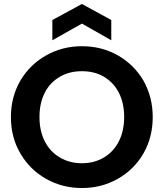

<svg xmlns="http://www.w3.org/2000/svg" viewBox="-20 -941 825 968"><path d="M393 7C393 7 393 7 393 7C458 7 518 -8 573 -39C628 -70 671 -112 703 -167C734 -221 750 -282 750 -351C750 -351 750 -351 750 -351C750 -419 734 -480 703 -535C671 -589 628 -631 574 -662C519 -693 459 -708 393 -708C393 -708 393 -708 393 -708C328 -708 268 -693 213 -662C158 -631 115 -589 83 -535C51 -480 35 -419 35 -351C35 -351 35 -351 35 -351C35 -282 51 -221 83 -167C115 -112 158 -70 213 -39C268 -8 328 7 393 7ZM393 -118C393 -118 393 -118 393 -118C351 -118 314 -128 282 -147C249 -166 224 -193 206 -228C188 -263 179 -304 179 -351C179 -351 179 -351 179 -351C179 -398 188 -439 206 -474C224 -509 249 -535 282 -554C314 -573 351 -582 393 -582C393 -582 393 -582 393 -582C435 -582 472 -573 504 -554C536 -535 561 -509 579 -474C597 -439 606 -398 606 -351C606 -351 606 -351 606 -351C606 -304 597 -263 579 -228C561 -193 536 -166 504 -147C472 -128 435 -118 393 -118ZM541 -738C541 -738 541 -840 541 -840C541 -840 393 -921 393 -921C393 -921 244 -840 244 -840C244 -840 244 -738 244 -738C244 -738 393 -822 393 -822C393 -822 541 -738 541 -738Z"/></svg>

Font: Girnar Poppins
Style: SemiBold
Weight: 500
Designer: Ninad Kale (Devanagari), Jonny Pinhorn (Latin)
Foundry: Indian Type Foundry
Version: ""